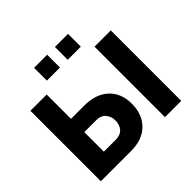

<svg xmlns="http://www.w3.org/2000/svg" viewBox="-211 -1138 1368 1368"><g transform="rotate(-45 473.0 -454.0)"><path d="M68 0V-710H232V-465H364Q482 -465 548.5 -403Q615 -341 615 -234Q615 -128 551 -64Q487 0 373 0ZM714 0V-710H878V0ZM232 -134H350Q400 -134 424 -162Q448 -190 448 -234Q448 -272 424.5 -301.5Q401 -331 349 -331H232ZM303 -779V-908H435V-779ZM513 -779V-908H645V-779Z"/></g></svg>

Font: Raleway ExtraBold
Style: Regular
Weight: 800
Designer: Matt McInerney, Pablo Impallari, Rodrigo Fuenzalida
Foundry: Matt McInerney, Pablo Impallari, Rodrigo Fuenzalida
Version: Version 4.026